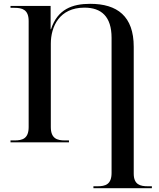

<svg xmlns="http://www.w3.org/2000/svg" viewBox="-20 -745 834 1005"><path d="M469 240H775V230H754C715 230 680 222 680 164V-500C680 -660 594 -725 452 -725C359 -725 281 -697 247 -592H245V-714H35V-704H56C96 -704 130 -695 130 -635V-80C130 -19 97 -10 56 -10H35V0H341V-10H320C280 -10 246 -19 246 -80V-516C246 -606 291 -705 422 -705C510 -705 564 -659 564 -547V160C564 221 531 230 490 230H469Z"/></svg>

Font: Noto Serif Display Medium
Style: Regular
Weight: 500
Designer: Monotype Design Team
Foundry: Monotype Imaging Inc.
Version: Version 2.009